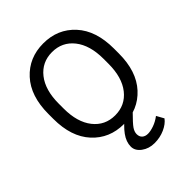

<svg xmlns="http://www.w3.org/2000/svg" viewBox="-266 -865 1245 1245"><g transform="rotate(-45 356.5 -242.0)"><path d="M56.2 -333Q56.2 -168.9 140.4 -77.1Q224.6 14.6 356.4 14.6Q488.3 14.6 572.5 -77.1Q656.7 -168.9 656.7 -333V-377.9Q656.7 -542 572.5 -633.8Q488.3 -725.6 356.4 -725.6Q224.6 -725.6 140.4 -633.8Q56.2 -542 56.2 -377.9ZM150.9 -333V-377.9Q150.9 -502.9 207.3 -574.2Q263.7 -645.5 356.4 -645.5Q449.2 -645.5 505.6 -574.2Q562 -502.9 562 -377.9V-333Q562 -208 505.6 -136.7Q449.2 -65.4 356.4 -65.4Q263.7 -65.4 207.3 -136.7Q150.9 -208 150.9 -333ZM284.2 149.4Q284.2 187.5 321.3 215.1Q358.4 242.7 409.7 242.7Q460.4 242.7 503.4 223.4Q546.4 204.1 568.4 174.3L540.5 124Q510.3 147 478 158.2Q445.8 169.4 422.9 169.4Q397.5 169.4 382.8 156Q368.2 142.6 368.2 119.1Q368.2 97.2 384 74.2Q399.9 51.3 451.2 0L404.8 -24.9Q346.7 20 315.4 63Q284.2 106 284.2 149.4Z"/></g></svg>

Font: Roboto Flex
Style: Regular
Weight: 400
Designer: Berlow after Robertson
Foundry: Google
Version: Version 3.200;gftools[0.9.32]